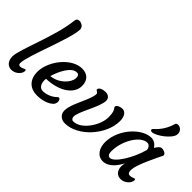

<svg xmlns="http://www.w3.org/2000/svg" viewBox="-57 -1367 1917 1917"><g transform="rotate(45 901.5 -409.0)"><path d="M31.7 -99.6C31.7 -25.4 76.2 4.9 117.2 4.9C168.5 4.9 203.6 -30.3 214.4 -49.3C226.1 -69.8 231.4 -98.1 214.8 -98.1C202.1 -98.1 188 -80.6 155.8 -80.6C142.1 -80.6 134.3 -89.8 134.3 -106.9C134.3 -213.4 316.9 -625.5 320.8 -764.2C321.8 -803.7 281.7 -823.2 256.3 -823.2C232.9 -823.2 219.2 -811.5 216.3 -782.2C192.9 -547.4 31.7 -197.8 31.7 -99.6Z M316.9 -176.3C312 -49.3 390.1 4.9 477.5 4.9C543 4.9 615.7 -11.2 660.6 -56.6C692.9 -99.1 665.5 -157.2 636.7 -127.9C593.8 -85 533.7 -67.4 491.2 -67.4C443.8 -67.4 424.3 -113.8 426.3 -161.1C426.3 -167.5 427.2 -173.3 428.2 -177.7C585 -180.2 731.9 -254.9 732.9 -380.4C733.9 -467.3 679.2 -505.4 612.3 -505.4C464.4 -505.4 322.8 -324.2 316.9 -176.3ZM438.5 -226.6C467.8 -323.7 527.3 -440.4 601.6 -440.4C627.4 -440.4 635.3 -421.4 635.3 -396C634.8 -331.5 553.7 -237.8 438.5 -226.6Z M780.8 -83C780.8 -30.8 819.8 4.9 875 4.9C1057.1 4.9 1249 -207 1249 -401.4C1249 -479.5 1209.5 -505.4 1182.6 -505.4C1125 -505.4 1100.6 -472.2 1112.3 -457.5C1131.3 -435.1 1141.1 -408.2 1141.1 -346.2C1141.1 -234.4 1034.2 -68.4 920.4 -68.4C900.4 -68.4 888.7 -85 888.7 -106.4C888.7 -178.7 1007.8 -359.4 1007.8 -447.3C1007.8 -476.1 987.3 -505.4 941.9 -505.4C903.3 -505.4 861.8 -489.3 861.8 -462.9C861.8 -443.8 898.4 -451.7 891.1 -412.1C872.1 -306.6 780.8 -181.2 780.8 -83Z M1409.2 4.9C1494.1 4.9 1551.8 -78.6 1580.6 -136.7C1577.6 -118.2 1575.7 -100.1 1575.7 -95.2C1575.7 -21 1619.6 4.9 1660.6 4.9C1711.9 4.9 1747.1 -30.8 1757.8 -49.8C1769.5 -70.3 1774.9 -98.6 1758.3 -98.6C1745.6 -98.6 1734.9 -85 1702.6 -85C1668 -85 1669.9 -124 1671.9 -148.4C1676.8 -216.3 1772.5 -411.6 1796.4 -457.5C1809.1 -483.9 1770.5 -505.4 1736.8 -505.4C1723.1 -505.4 1710 -495.1 1702.1 -485.4C1694.8 -478.5 1685.5 -464.8 1677.2 -451.2C1659.7 -479 1631.3 -505.4 1586.9 -505.4C1459 -505.4 1298.3 -337.4 1291.5 -157.2C1288.1 -65.9 1333 4.9 1409.2 4.9ZM1399.9 -127.9C1399.9 -281.7 1502.9 -441.9 1593.8 -441.9C1626 -441.9 1641.1 -409.2 1642.6 -387.7C1602.1 -236.3 1497.6 -69.3 1437.5 -69.3C1409.7 -69.3 1399.9 -92.8 1399.9 -127.9ZM1552.7 -547.9C1606 -549.3 1737.8 -644 1747.6 -708.5C1753.4 -746.1 1729 -779.8 1694.3 -785.2C1682.1 -787.1 1661.6 -784.2 1657.7 -769C1646.5 -725.6 1615.2 -652.8 1557.6 -597.7C1542.5 -583.5 1531.7 -575.2 1530.3 -565.9C1529.3 -557.1 1533.7 -547.4 1552.7 -547.9Z"/></g></svg>

Font: Courgette
Style: Regular
Weight: 400
Designer: Karolina Lach
Foundry: Karolina Lach
Version: Version 1.002